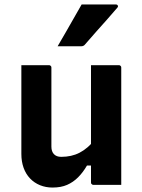

<svg xmlns="http://www.w3.org/2000/svg" viewBox="-20 -831 640 863"><path d="M200 -538Q204 -538 206 -536.5Q208 -535 209.5 -533Q211 -531 211 -527Q211 -483 211 -436.5Q211 -390 211 -344Q211 -298 211 -254.5Q211 -211 211 -172Q211 -150 222.5 -138Q234 -126 255 -126Q278 -126 298.5 -130.5Q319 -135 337.5 -144.5Q356 -154 373.5 -169Q391 -184 406 -205V-87H371Q353 -56 331 -34Q309 -12 281.5 0Q254 12 216 12Q186 12 160 1.5Q134 -9 115 -29Q96 -49 86 -77Q76 -105 76 -139Q76 -184 76 -229Q76 -274 76 -319Q76 -364 76 -409Q76 -441 76 -473.5Q76 -506 76 -538Q107 -538 138.5 -538Q170 -538 200 -538ZM514 -538Q518 -538 520 -536.5Q522 -535 523.5 -533Q525 -531 525 -527Q525 -455 525 -384Q525 -313 525 -241.5Q525 -170 525 -98Q525 -79 525 -62Q525 -45 525 -29Q525 -13 525 0Q503 0 481.5 0Q460 0 439.5 0Q419 0 400 0Q397 0 394.5 -1.5Q392 -3 390.5 -5Q389 -7 389 -11Q389 -99 389 -187Q389 -275 389 -362.5Q389 -450 389 -538Q411 -538 431.5 -538Q452 -538 472.5 -538Q493 -538 514 -538ZM347 -811Q390 -811 424.5 -811Q459 -811 500 -811Q507 -811 509.5 -806Q512 -801 507 -796Q483 -768 460.5 -742.5Q438 -717 414.5 -691Q391 -665 362 -631Q360 -628 355.5 -625.5Q351 -623 345 -623Q316 -623 290.5 -623Q265 -623 239 -623Q257 -654 275 -685Q293 -716 311 -748Q329 -780 347 -811Z"/></svg>

Font: Recursive
Style: Bold
Weight: 700
Version: Version 1.085